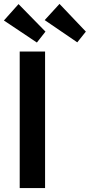

<svg xmlns="http://www.w3.org/2000/svg" viewBox="-28 -964 553 984"><path d="M73 0V-700H203V0ZM368 -747 201 -861 277 -944 412 -802ZM67 -943 205 -802 161 -746 -8 -859Z"/></svg>

Font: Mach Medium
Style: Regular
Weight: 500
Version: Version 1.002